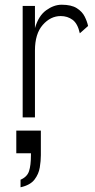

<svg xmlns="http://www.w3.org/2000/svg" viewBox="-20 -497 403 813"><path d="M76 0V-472H128V-378Q143 -430 175.5 -453.5Q208 -477 241 -477Q282 -477 305 -462.5Q328 -448 338.5 -427Q349 -406 353 -387L318 -356Q309 -397 287.5 -413Q266 -429 237 -429Q194 -429 161 -391.5Q128 -354 128 -283V0ZM67 296V264Q95 252 103 227.5Q111 203 111 160V152H49V56H153V160Q153 184 148.5 212Q144 240 126 263.5Q108 287 67 296Z"/></svg>

Font: Lil Grotesk Light
Style: Regular
Weight: 300
Designer: Bastien Sozeau
Foundry: NBR — Bastien Sozeau
Version: Version 3.003; ttfautohint (v1.8.4.7-5d5b);gftools[0.9.33]